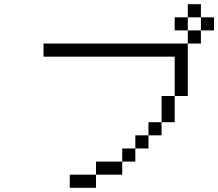

<svg xmlns="http://www.w3.org/2000/svg" viewBox="-20 -895 1040 915"><path d="M1000 -750V-812.5H937.5V-750H875V-687.5H187.5V-625H812.5V-437.5H750Q750 -437.5 750 -312.5H687.5V-250H625V-187.5H562.5V-125H437.5V-62.5H312.5V0H437.5V-62.5H562.5V-125H625V-187.5H687.5V-250H750V-312.5H812.5Q812.5 -312.5 812.5 -437.5H875Q875 -437.5 875 -687.5H937.5V-750ZM875 -750V-812.5H812.5V-750ZM875 -812.5H937.5V-875H875Z"/></svg>

Font: CalcUnifontExMono
Style: Regular
Weight: 500
Version: Version 15.0.06